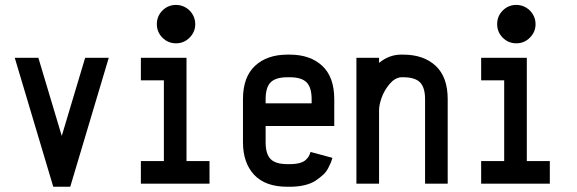

<svg xmlns="http://www.w3.org/2000/svg" viewBox="-20 -729 2291 762"><path d="M191.4 12.2 38.6 -499.5H132.3L225.1 -189.5L317.9 -499.5H411.6L258.8 12.2Z M678.7 -709.5Q699.2 -709.5 716.8 -699.2Q734.4 -689 744.6 -671.4Q754.9 -653.8 754.9 -633.3Q754.9 -602.1 732.4 -579.6Q710 -557.1 678.7 -557.1Q647 -557.1 624.8 -579.3Q602.5 -601.6 602.5 -633.3Q602.5 -665 624.8 -687.3Q647 -709.5 678.7 -709.5ZM811.5 -89.8V0H539.1V-89.8H630.4V-410.2H539.1V-499.5H720.2V-89.8Z M1216.8 -318.8V-335.4Q1216.8 -381.8 1196.8 -402.1Q1176.8 -422.4 1129.9 -422.4H1121.1Q1074.2 -422.4 1054.2 -402.3Q1034.2 -382.3 1034.2 -335.4V-318.8ZM1034.2 -229V-164.6Q1034.2 -117.7 1054 -97.7Q1073.7 -77.6 1121.1 -77.6H1129.9Q1152.8 -77.6 1168.9 -82Q1185.1 -86.4 1193.6 -94.5Q1202.1 -102.5 1205.8 -109.4Q1209.5 -116.2 1212.4 -126L1299.3 -102.5Q1296.9 -93.3 1293.7 -85.2Q1290.5 -77.1 1282.7 -62Q1274.9 -46.9 1262.5 -35.4Q1250 -23.9 1232.7 -12.2Q1215.3 -0.5 1188.7 5.9Q1162.1 12.2 1129.9 12.2H1121.1Q1032.7 12.2 988.5 -35.4Q944.3 -83 944.3 -164.6V-335.4Q944.3 -423.3 992.2 -467.8Q1040 -512.2 1121.1 -512.2H1129.9Q1210.9 -512.2 1258.8 -467.8Q1306.6 -423.3 1306.6 -335.4V-229Z M1484.4 0H1394.5V-499.5H1484.4V-479.5Q1524.9 -512.2 1571.3 -512.2H1580.1Q1661.1 -512.2 1709 -467.8Q1756.8 -423.3 1756.8 -335.4V0H1667V-335.4Q1667 -381.8 1647 -402.1Q1627 -422.4 1580.1 -422.4H1571.3Q1546.4 -419.9 1525.6 -395Q1504.9 -370.1 1494.6 -341.3Q1484.4 -312.5 1484.4 -291.5Z M2029.3 -709.5Q2049.8 -709.5 2067.4 -699.2Q2085 -689 2095.2 -671.4Q2105.5 -653.8 2105.5 -633.3Q2105.5 -602.1 2083 -579.6Q2060.5 -557.1 2029.3 -557.1Q1997.6 -557.1 1975.3 -579.3Q1953.1 -601.6 1953.1 -633.3Q1953.1 -665 1975.3 -687.3Q1997.6 -709.5 2029.3 -709.5ZM2162.1 -89.8V0H1889.6V-89.8H1981V-410.2H1889.6V-499.5H2070.8V-89.8Z"/></svg>

Font: Anka/Coder Narrow
Style: Bold
Weight: 700
Width: 3
Monospace: yes
Version: Version 001.100